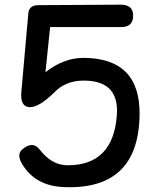

<svg xmlns="http://www.w3.org/2000/svg" viewBox="-20 -754 650 804"><path d="M140.1 -732.4Q106 -732.4 99.1 -704.1L69.3 -368.2Q64 -306.6 104.5 -305.2Q142.6 -304.2 205.6 -365.2Q252.9 -416 328.6 -416.5Q481 -417.5 469.2 -270Q453.1 -61.5 263.2 -62Q196.3 -62 146.5 -127.4Q116.7 -166 72.8 -127.9Q48.3 -106.9 73.7 -65.4Q128.4 23.9 244.6 29.3Q559.1 43.9 564.5 -271.5Q568.4 -511.2 328.6 -511.7Q247.6 -511.7 170.4 -451.7L189.9 -640.6H487.8Q538.1 -640.6 537.6 -689.5Q537.1 -734.9 484.9 -734.4Z"/></svg>

Font: Comic Relief
Style: Regular
Weight: 400
Designer: Jeff Davis
Foundry: Loudifier
Version: Version 1.200; ttfautohint (v1.8.4.7-5d5b)